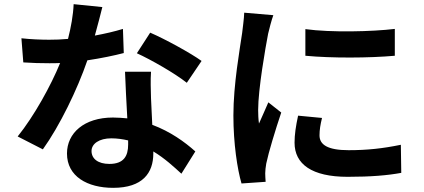

<svg xmlns="http://www.w3.org/2000/svg" viewBox="-20 -839 2040 923"><path d="M472 -805 334 -819C332 -767 321 -707 307 -652C276 -649 246 -648 216 -648C179 -648 126 -650 83 -655L92 -539C135 -536 176 -535 217 -535C234 -535 251 -535 269 -536C225 -428 144 -281 65 -183L186 -121C267 -234 352 -409 400 -549C467 -559 529 -572 575 -584L571 -700C532 -688 485 -677 436 -668C451 -722 464 -773 472 -805ZM420 -113C420 -148 457 -174 515 -174C543 -174 570 -170 596 -164C596 -156 596 -150 596 -144C596 -89 575 -51 506 -51C451 -51 420 -76 420 -113ZM706 -494H581C583 -433 588 -344 592 -270C569 -272 547 -274 523 -274C384 -274 302 -199 302 -101C302 9 400 64 524 64C666 64 717 -8 717 -101C717 -104 717 -108 717 -111C772 -78 817 -36 852 -4L919 -111C868 -157 798 -207 712 -239C710 -289 707 -337 706 -366C705 -410 703 -452 706 -494ZM878 -441 949 -546C898 -583 774 -651 702 -682L638 -583C706 -552 820 -487 878 -441Z M1448 -699V-571C1574 -559 1755 -560 1878 -571V-700C1770 -687 1571 -682 1448 -699ZM1528 -272 1413 -283C1402 -232 1396 -192 1396 -153C1396 -50 1479 11 1651 11C1764 11 1844 4 1909 -8L1907 -143C1819 -125 1745 -117 1656 -117C1554 -117 1516 -144 1516 -188C1516 -215 1520 -239 1528 -272ZM1294 -766 1154 -778C1153 -746 1147 -708 1144 -680C1133 -603 1102 -434 1102 -284C1102 -148 1121 -26 1141 43L1257 35C1256 21 1255 5 1255 -6C1255 -16 1257 -38 1260 -53C1271 -106 1304 -215 1332 -298L1270 -347C1256 -314 1240 -279 1225 -245C1222 -265 1221 -291 1221 -310C1221 -410 1256 -610 1269 -677C1273 -695 1286 -745 1294 -766Z"/></svg>

Font: Source Han Sans JP
Style: Bold
Weight: 700
Designer: Ryoko NISHIZUKA 西塚涼子 (kana, bopomofo & ideographs); Paul D. Hunt (Latin, Greek & Cyrillic); Sandoll Communications 산돌커뮤니
Foundry: Adobe
Version: Version 2.002;hotconv 1.0.116;makeotfexe 2.5.65601